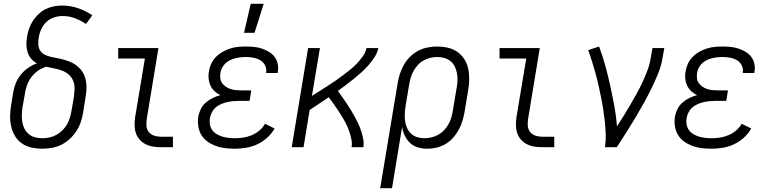

<svg xmlns="http://www.w3.org/2000/svg" viewBox="-20 -772 4040 1007"><path d="M201 8Q173 8 145.5 2Q118 -4 96 -19Q74 -34 60 -56.5Q46 -79 39.5 -105.5Q33 -132 33 -160.5Q33 -189 38 -218L49 -286Q53 -311 62.5 -335Q72 -359 88.5 -379.5Q105 -400 127 -415.5Q149 -431 174 -440Q156 -449 143.5 -464Q131 -479 125 -498Q119 -517 118.5 -537.5Q118 -558 122 -579Q125 -600 132.5 -621.5Q140 -643 152.5 -662.5Q165 -682 182 -698Q199 -714 219 -724Q239 -734 261.5 -738.5Q284 -743 305 -743Q349 -743 389.5 -729Q430 -715 464 -692L431 -646Q405 -664 374 -676Q343 -688 309 -688Q286 -688 263 -680.5Q240 -673 223 -656.5Q206 -640 196 -618Q186 -596 183 -574Q180 -556 181 -538.5Q182 -521 190.5 -507Q199 -493 214 -485.5Q229 -478 246 -474Q263 -470 280 -467Q297 -464 313 -459.5Q329 -455 344.5 -449Q360 -443 373.5 -434Q387 -425 398.5 -413Q410 -401 417.5 -386.5Q425 -372 429 -355.5Q433 -339 433.5 -321.5Q434 -304 432 -286.5Q430 -269 427 -251L416 -182Q412 -157 404 -132.5Q396 -108 381 -85Q366 -62 346 -43.5Q326 -25 302 -13Q278 -1 252 3.5Q226 8 201 8ZM201 -47Q220 -47 239 -51Q258 -55 275.5 -64.5Q293 -74 307.5 -88.5Q322 -103 331.5 -119.5Q341 -136 346.5 -154.5Q352 -173 355 -191L367 -260Q370 -282 371 -304.5Q372 -327 364.5 -346.5Q357 -366 341.5 -380Q326 -394 306 -401.5Q286 -409 265 -413Q244 -417 223 -422Q199 -415 178.5 -400.5Q158 -386 143.5 -366Q129 -346 121 -323Q113 -300 110 -277L98 -209Q95 -189 94.5 -169.5Q94 -150 97 -131.5Q100 -113 108.5 -96.5Q117 -80 131 -68.5Q145 -57 163.5 -52Q182 -47 201 -47Z M823 0Q801 0 780.5 -3.5Q760 -7 742 -16.5Q724 -26 711 -41.5Q698 -57 692 -76Q686 -95 686 -116.5Q686 -138 689 -159L740 -465H600V-520H811L750 -150Q747 -132 748 -113.5Q749 -95 759.5 -81Q770 -67 787 -61Q804 -55 822 -55H887V0Z M1212 8Q1186 8 1160.5 5Q1135 2 1112 -6.5Q1089 -15 1069 -29Q1049 -43 1036.5 -63.5Q1024 -84 1020 -109.5Q1016 -135 1020 -161Q1024 -181 1033.5 -200.5Q1043 -220 1060 -234.5Q1077 -249 1096.5 -258.5Q1116 -268 1136 -273Q1119 -281 1105.5 -293.5Q1092 -306 1084 -323Q1076 -340 1074 -359.5Q1072 -379 1076 -399Q1079 -419 1088.5 -439Q1098 -459 1113.5 -474.5Q1129 -490 1148 -500.5Q1167 -511 1187 -517.5Q1207 -524 1227.5 -526Q1248 -528 1269 -528Q1290 -528 1311.5 -526Q1333 -524 1352.5 -517.5Q1372 -511 1390 -500.5Q1408 -490 1420 -474Q1432 -458 1436.5 -437.5Q1441 -417 1437 -395L1436 -389H1375L1376 -392Q1379 -412 1370 -429.5Q1361 -447 1344.5 -456.5Q1328 -466 1308.5 -469.5Q1289 -473 1269 -473Q1255 -473 1241.5 -471.5Q1228 -470 1214 -466.5Q1200 -463 1186.5 -456.5Q1173 -450 1162.5 -440Q1152 -430 1145 -416.5Q1138 -403 1136 -390Q1134 -375 1135.5 -361Q1137 -347 1145 -336Q1153 -325 1164 -317.5Q1175 -310 1188 -305.5Q1201 -301 1215 -299.5Q1229 -298 1243 -298H1298L1289 -243H1234Q1219 -243 1203 -241.5Q1187 -240 1171.5 -236.5Q1156 -233 1140.5 -226.5Q1125 -220 1112.5 -209.5Q1100 -199 1092 -184Q1084 -169 1081 -153Q1078 -136 1081 -119.5Q1084 -103 1093 -90Q1102 -77 1116.5 -68.5Q1131 -60 1146.5 -55.5Q1162 -51 1178.5 -49Q1195 -47 1212 -47Q1234 -47 1256.5 -50.5Q1279 -54 1300.5 -63Q1322 -72 1340.5 -87.5Q1359 -103 1370 -123L1420 -98Q1405 -71 1381 -49.5Q1357 -28 1329 -15Q1301 -2 1271 3Q1241 8 1212 8ZM1260 -600 1295 -752H1363L1315 -600Z M1510 0 1596 -520H1658L1616 -269Q1636 -282 1657 -295Q1678 -308 1698 -321Q1718 -334 1738.5 -348Q1759 -362 1778 -376.5Q1797 -391 1816.5 -406.5Q1836 -422 1852.5 -439.5Q1869 -457 1883.5 -477.5Q1898 -498 1902 -520H1964Q1960 -496 1945 -473Q1930 -450 1913 -430.5Q1896 -411 1876 -393Q1856 -375 1835.5 -358.5Q1815 -342 1794 -326Q1773 -310 1752 -295Q1764 -279 1775.5 -262.5Q1787 -246 1798.5 -229Q1810 -212 1820.5 -194.5Q1831 -177 1841 -159Q1851 -141 1859.5 -122.5Q1868 -104 1874.5 -84Q1881 -64 1885 -43Q1889 -22 1886 0H1824Q1827 -20 1823.5 -38.5Q1820 -57 1814.5 -74.5Q1809 -92 1801.5 -109Q1794 -126 1785 -141.5Q1776 -157 1766.5 -172.5Q1757 -188 1746.5 -203Q1736 -218 1725.5 -233Q1715 -248 1704 -262Q1679 -245 1654 -228.5Q1629 -212 1604 -195L1572 0Z M1974 215 2066 -338Q2070 -362 2078 -386.5Q2086 -411 2099 -433.5Q2112 -456 2131.5 -475Q2151 -494 2174 -506Q2197 -518 2222.5 -523Q2248 -528 2272 -528Q2301 -528 2328 -522Q2355 -516 2377 -501Q2399 -486 2414 -463.5Q2429 -441 2435 -414.5Q2441 -388 2441 -359.5Q2441 -331 2436 -302L2416 -182Q2412 -159 2404.5 -135.5Q2397 -112 2385 -90Q2373 -68 2355.5 -48.5Q2338 -29 2315.5 -16Q2293 -3 2269 2.5Q2245 8 2221 8Q2195 8 2171.5 1Q2148 -6 2131 -22Q2114 -38 2103.5 -59.5Q2093 -81 2089 -106L2036 215ZM2207 -47Q2225 -47 2243.5 -51.5Q2262 -56 2279 -65.5Q2296 -75 2309.5 -89.5Q2323 -104 2332.5 -121Q2342 -138 2347 -155.5Q2352 -173 2355 -191L2375 -311Q2379 -331 2379.5 -350.5Q2380 -370 2376.5 -388.5Q2373 -407 2365 -423.5Q2357 -440 2342.5 -451.5Q2328 -463 2310 -468Q2292 -473 2272 -473Q2254 -473 2236 -468.5Q2218 -464 2201 -454.5Q2184 -445 2171 -430.5Q2158 -416 2148.5 -399Q2139 -382 2134 -364Q2129 -346 2126 -329L2107 -215Q2104 -195 2103 -175.5Q2102 -156 2104.5 -137Q2107 -118 2115 -100.5Q2123 -83 2136.5 -70.5Q2150 -58 2168.5 -52.5Q2187 -47 2207 -47Z M2823 0Q2801 0 2780.5 -3.5Q2760 -7 2742 -16.5Q2724 -26 2711 -41.5Q2698 -57 2692 -76Q2686 -95 2686 -116.5Q2686 -138 2689 -159L2740 -465H2600V-520H2811L2750 -150Q2747 -132 2748 -113.5Q2749 -95 2759.5 -81Q2770 -67 2787 -61Q2804 -55 2822 -55H2887V0Z M3153 0Q3158 -34 3157 -67Q3156 -100 3152.5 -132.5Q3149 -165 3144 -197.5Q3139 -230 3132.5 -261.5Q3126 -293 3119 -324.5Q3112 -356 3103.5 -387Q3095 -418 3085.5 -448.5Q3076 -479 3065 -509L3122 -528Q3141 -478 3155 -426.5Q3169 -375 3180.5 -322.5Q3192 -270 3202 -216.5Q3212 -163 3216 -109Q3234 -137 3252 -166Q3270 -195 3287 -224.5Q3304 -254 3320.5 -283.5Q3337 -313 3351 -343.5Q3365 -374 3376.5 -405Q3388 -436 3393 -468L3402 -520H3464L3455 -468Q3448 -426 3431.5 -385.5Q3415 -345 3395.5 -305.5Q3376 -266 3354.5 -227.5Q3333 -189 3310 -150.5Q3287 -112 3263 -74.5Q3239 -37 3215 0Z M3712 8Q3686 8 3660.5 5Q3635 2 3612 -6.5Q3589 -15 3569 -29Q3549 -43 3536.5 -63.5Q3524 -84 3520 -109.5Q3516 -135 3520 -161Q3524 -181 3533.5 -200.5Q3543 -220 3560 -234.5Q3577 -249 3596.5 -258.5Q3616 -268 3636 -273Q3619 -281 3605.5 -293.5Q3592 -306 3584 -323Q3576 -340 3574 -359.5Q3572 -379 3576 -399Q3579 -419 3588.5 -439Q3598 -459 3613.5 -474.5Q3629 -490 3648 -500.5Q3667 -511 3687 -517.5Q3707 -524 3727.5 -526Q3748 -528 3769 -528Q3790 -528 3811.5 -526Q3833 -524 3852.5 -517.5Q3872 -511 3890 -500.5Q3908 -490 3920 -474Q3932 -458 3936.5 -437.5Q3941 -417 3937 -395L3936 -389H3875L3876 -392Q3879 -412 3870 -429.5Q3861 -447 3844.5 -456.5Q3828 -466 3808.5 -469.5Q3789 -473 3769 -473Q3755 -473 3741.5 -471.5Q3728 -470 3714 -466.5Q3700 -463 3686.5 -456.5Q3673 -450 3662.5 -440Q3652 -430 3645 -416.5Q3638 -403 3636 -390Q3634 -375 3635.5 -361Q3637 -347 3645 -336Q3653 -325 3664 -317.5Q3675 -310 3688 -305.5Q3701 -301 3715 -299.5Q3729 -298 3743 -298H3798L3789 -243H3734Q3719 -243 3703 -241.5Q3687 -240 3671.5 -236.5Q3656 -233 3640.5 -226.5Q3625 -220 3612.5 -209.5Q3600 -199 3592 -184Q3584 -169 3581 -153Q3578 -136 3581 -119.5Q3584 -103 3593 -90Q3602 -77 3616.5 -68.5Q3631 -60 3646.5 -55.5Q3662 -51 3678.5 -49Q3695 -47 3712 -47Q3734 -47 3756.5 -50.5Q3779 -54 3800.5 -63Q3822 -72 3840.5 -87.5Q3859 -103 3870 -123L3920 -98Q3905 -71 3881 -49.5Q3857 -28 3829 -15Q3801 -2 3771 3Q3741 8 3712 8Z"/></svg>

Font: Iosevka Curly Light
Style: Italic
Weight: 300
Italic angle: -9°
Monospace: yes
Designer: Belleve Invis
Foundry: Belleve Invis
Version: Version 22.1.2; ttfautohint (v1.8.4)